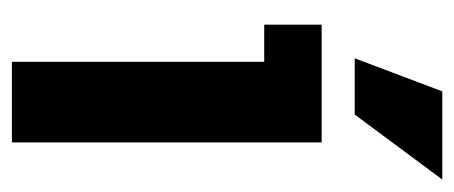

<svg xmlns="http://www.w3.org/2000/svg" viewBox="-246 -536 782 331"><g transform="rotate(90 145.5 -371.0)"><path d="M87 -435H23V-534H226V0H87ZM138 -742H290L178 -591H81Z"/></g></svg>

Font: Mozilla Text BETA
Style: Bold
Weight: 700
Designer: Studio DRAMA
Foundry: Studio DRAMA
Version: Version 0.100